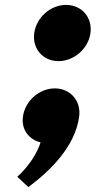

<svg xmlns="http://www.w3.org/2000/svg" viewBox="-20 -574 389 782"><path d="M248.9 -554C185.9 -554 128 -503 119.4 -439C110.8 -376 154.9 -325 217.9 -325C281.9 -325 339.8 -376 348.4 -439C357 -503 312.9 -554 248.9 -554ZM202.9 -214C266.9 -214 311 -163 302.4 -99C286 22 186.8 120 95.6 188L50.3 146C50.3 146 118 89 145.2 6C97.8 -6 66.2 -46 73.4 -99C82 -163 139.9 -214 202.9 -214Z"/></svg>

Font: Hussar Techniczny
Style: Bold 
Weight: 700
Foundry: Cannot Into Space Fonts
Version: Version 0.77